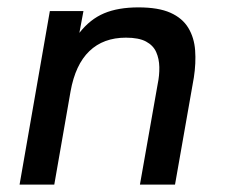

<svg xmlns="http://www.w3.org/2000/svg" viewBox="-20 -500 610 520"><path d="M33 0 115 -470H206L195 -411Q224 -448 262 -464Q300 -480 355 -480Q409 -480 441.5 -465.5Q474 -451 490 -424.5Q506 -398 508.5 -363.5Q511 -329 505 -290L454 0H359L407 -272Q412 -296 411.5 -318.5Q411 -341 403 -359Q395 -377 375.5 -387.5Q356 -398 321 -398Q260 -398 222 -361.5Q184 -325 171 -252L127 0Z"/></svg>

Font: Gantari Medium
Style: Italic
Weight: 500
Italic angle: -10°
Designer: Anugrah Pasau
Foundry: Lafontype
Version: Version 1.000